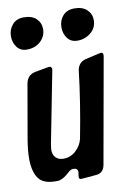

<svg xmlns="http://www.w3.org/2000/svg" viewBox="-98 -877 619 921"><g transform="rotate(-10 211.0 -416.5)"><path d="M319 -667Q288 -667 271 -689.5Q254 -712 254 -743Q254 -776 274 -799Q294 -822 331 -822Q370 -822 391.5 -801.5Q413 -781 413 -751Q413 -714 385 -690.5Q357 -667 319 -667ZM73 -667Q42 -667 25 -689.5Q8 -712 8 -743Q8 -775 28 -798.5Q48 -822 84 -822Q124 -822 145 -801.5Q166 -781 166 -751Q166 -716 140 -691.5Q114 -667 73 -667ZM342 -573 412 -589Q416 -590 421 -590Q430 -590 430 -577Q430 -571 429 -568L338 -58Q331 -20 295 -17L225 -11H220Q211 -11 211 -22Q211 -29 212 -34Q214 -44 214 -45Q214 -65 192 -65Q179 -65 166 -52Q135 -23 111 -21H97Q38 -21 15 -54.5Q-8 -88 -8 -150Q-8 -186 0 -237Q8 -282 23.5 -372Q39 -462 47 -507Q55 -546 91 -554H90L156 -566Q159 -567 163 -567Q176 -567 176 -552Q176 -550 174 -542L108 -204Q104 -180 104 -173Q104 -135 137 -123L136 -124Q144 -121 155 -121Q189 -121 215 -144.5Q241 -168 249 -201Q283 -376 300 -525Q306 -563 342 -573Z"/></g></svg>

Font: Bangerz Fix
Style: Regular
Weight: 400
Designer: vernon adams
Foundry: Vernon Adams
Version: Version 2.10;December 28, 2023;FontCreator 13.0.0.2683 64-bi